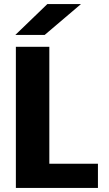

<svg xmlns="http://www.w3.org/2000/svg" viewBox="-20 -932 540 952"><path d="M58.7 0V-700H224.6V-120.3H465.6V0ZM201.4 -758.7H55.9L214.9 -912H381.7Z"/></svg>

Font: Trispace Thin
Style: Regular
Weight: 100
Designer: Tyler Finck
Foundry: Etcetera Type Company
Version: Version 1.210